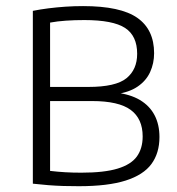

<svg xmlns="http://www.w3.org/2000/svg" viewBox="-20 -622 596 646"><path d="M245.5 4.5Q219 4.5 193.5 3.8Q168 3 142.5 1Q117 -1 90.5 -4V-585.5Q115.5 -590.5 143.2 -594Q171 -597.5 200 -599.5Q229 -601.5 259.5 -601.5Q385.5 -601.5 442 -562Q498.5 -522.5 498.5 -443Q498.5 -409 485.2 -379.8Q472 -350.5 443.2 -330.8Q414.5 -311 368 -305L369 -310.5Q418 -305 450.8 -285.5Q483.5 -266 500 -234.5Q516.5 -203 516.5 -161Q516.5 -107 489.5 -70.2Q462.5 -33.5 402.8 -14.5Q343 4.5 245.5 4.5ZM253.5 -41Q331 -41 376 -54.8Q421 -68.5 440.5 -95.5Q460 -122.5 460 -163Q460 -222.5 419.8 -252.2Q379.5 -282 289.5 -282H139.5V-329.5H277Q369.5 -329.5 405.5 -358.8Q441.5 -388 441.5 -441Q441.5 -501.5 400.8 -528Q360 -554.5 264 -554.5Q231 -554.5 202 -552.5Q173 -550.5 148.5 -546V-47Q174 -44 199.2 -42.5Q224.5 -41 253.5 -41Z"/></svg>

Font: Encode Sans SC Condensed Thin Light
Style: Regular
Weight: 300
Version: Version 3.002